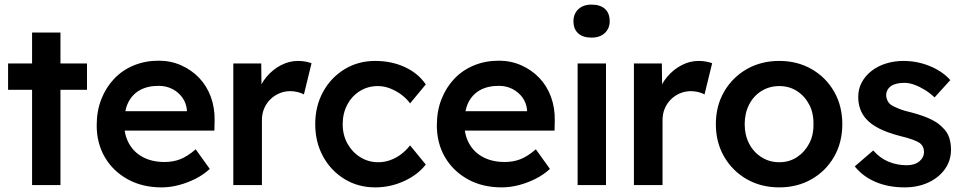

<svg xmlns="http://www.w3.org/2000/svg" viewBox="-20 -802 4169 832"><path d="M119 0V-413H15V-527H119V-661H242V-527H357V-413H242V0Z M399 -259Q399 -321 419 -372Q439 -423 474.5 -460.5Q510 -498 559.5 -518.5Q609 -539 668 -539Q720 -539 765 -519Q810 -499 843 -464.5Q876 -430 893.5 -382.5Q911 -335 910 -279L909 -236H482L459 -320H806L790 -303V-325Q787 -356 770 -379.5Q753 -403 726.5 -416.5Q700 -430 668 -430Q619 -430 585.5 -411Q552 -392 535 -356.5Q518 -321 518 -268Q518 -217 539.5 -179Q561 -141 600.5 -120.5Q640 -100 693 -100Q730 -100 761 -112Q792 -124 828 -155L889 -70Q862 -45 827.5 -27.5Q793 -10 755 0Q717 10 680 10Q597 10 533.5 -25Q470 -60 434.5 -120.5Q399 -181 399 -259Z M991 0V-527H1112L1114 -359L1097 -397Q1108 -437 1135 -469Q1162 -501 1197.5 -519.5Q1233 -538 1272 -538Q1289 -538 1304.5 -535Q1320 -532 1330 -528L1297 -393Q1286 -399 1270 -403Q1254 -407 1238 -407Q1213 -407 1190.5 -397.5Q1168 -388 1151 -371Q1134 -354 1124.5 -331.5Q1115 -309 1115 -281V0Z M1346 -264Q1346 -342 1380 -404Q1414 -466 1473 -502Q1532 -538 1606 -538Q1677 -538 1735 -511Q1793 -484 1825 -436L1757 -354Q1742 -375 1719 -392Q1696 -409 1670 -419Q1644 -429 1618 -429Q1574 -429 1539.5 -407.5Q1505 -386 1485 -348.5Q1465 -311 1465 -264Q1465 -217 1485.5 -180Q1506 -143 1541 -121Q1576 -99 1619 -99Q1645 -99 1669.5 -107.5Q1694 -116 1716 -132Q1738 -148 1757 -172L1825 -89Q1791 -45 1731.5 -17.5Q1672 10 1606 10Q1532 10 1473 -26Q1414 -62 1380 -124Q1346 -186 1346 -264Z M1873 -259Q1873 -321 1893 -372Q1913 -423 1948.5 -460.5Q1984 -498 2033.5 -518.5Q2083 -539 2142 -539Q2194 -539 2239 -519Q2284 -499 2317 -464.5Q2350 -430 2367.5 -382.5Q2385 -335 2384 -279L2383 -236H1956L1933 -320H2280L2264 -303V-325Q2261 -356 2244 -379.5Q2227 -403 2200.5 -416.5Q2174 -430 2142 -430Q2093 -430 2059.5 -411Q2026 -392 2009 -356.5Q1992 -321 1992 -268Q1992 -217 2013.5 -179Q2035 -141 2074.5 -120.5Q2114 -100 2167 -100Q2204 -100 2235 -112Q2266 -124 2302 -155L2363 -70Q2336 -45 2301.5 -27.5Q2267 -10 2229 0Q2191 10 2154 10Q2071 10 2007.5 -25Q1944 -60 1908.5 -120.5Q1873 -181 1873 -259Z M2483 0V-527H2606V0ZM2465 -710Q2465 -742 2486 -762Q2507 -782 2543 -782Q2581 -782 2601.5 -763.5Q2622 -745 2622 -710Q2622 -679 2601 -659Q2580 -639 2543 -639Q2506 -639 2485.5 -657.5Q2465 -676 2465 -710Z M2727 0V-527H2848L2850 -359L2833 -397Q2844 -437 2871 -469Q2898 -501 2933.5 -519.5Q2969 -538 3008 -538Q3025 -538 3040.5 -535Q3056 -532 3066 -528L3033 -393Q3022 -399 3006 -403Q2990 -407 2974 -407Q2949 -407 2926.5 -397.5Q2904 -388 2887 -371Q2870 -354 2860.5 -331.5Q2851 -309 2851 -281V0Z M3082 -264Q3082 -343 3118 -405Q3154 -467 3216 -502.5Q3278 -538 3357 -538Q3435 -538 3497 -502.5Q3559 -467 3594.5 -405Q3630 -343 3630 -264Q3630 -185 3594.5 -123Q3559 -61 3497 -25.5Q3435 10 3357 10Q3278 10 3216 -25.5Q3154 -61 3118 -123Q3082 -185 3082 -264ZM3505 -264Q3506 -312 3486.5 -349Q3467 -386 3433.5 -407.5Q3400 -429 3357 -429Q3314 -429 3279.5 -407.5Q3245 -386 3226 -348.5Q3207 -311 3207 -264Q3207 -217 3226 -180Q3245 -143 3279.5 -121Q3314 -99 3357 -99Q3400 -99 3433.5 -121Q3467 -143 3486.5 -180Q3506 -217 3505 -264Z M3684 -81 3764 -150Q3794 -116 3831 -101Q3868 -86 3909 -86Q3926 -86 3939.5 -90Q3953 -94 3963 -102Q3973 -110 3978.5 -120.5Q3984 -131 3984 -144Q3984 -168 3966 -182Q3956 -189 3934.5 -197Q3913 -205 3879 -213Q3825 -227 3789 -245.5Q3753 -264 3733 -287Q3716 -306 3707.5 -330Q3699 -354 3699 -382Q3699 -417 3714.5 -445.5Q3730 -474 3757 -495Q3784 -516 3820 -527Q3856 -538 3895 -538Q3935 -538 3972.5 -528Q4010 -518 4042.5 -499.5Q4075 -481 4098 -455L4030 -380Q4011 -398 3988.5 -412Q3966 -426 3943 -434.5Q3920 -443 3900 -443Q3881 -443 3866 -439.5Q3851 -436 3841 -429Q3831 -422 3825.5 -411.5Q3820 -401 3820 -387Q3821 -375 3826.5 -364.5Q3832 -354 3842 -347Q3853 -340 3875 -331Q3897 -322 3932 -314Q3981 -301 4014 -285Q4047 -269 4066 -248Q4085 -230 4093 -206Q4101 -182 4101 -153Q4101 -106 4074.5 -69Q4048 -32 4002.5 -11Q3957 10 3900 10Q3830 10 3774.5 -13.5Q3719 -37 3684 -81Z"/></svg>

Font: Our Lexend Medium
Style: Regular
Weight: 500
Designer: Bonnie Shaver-Troup, Thomas Jockin
Foundry: Lexend
Version: Version 1.007